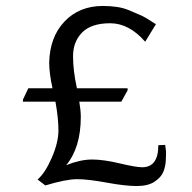

<svg xmlns="http://www.w3.org/2000/svg" viewBox="-20 -672 645 644"><path d="M202 -118Q250 -137 288.5 -137Q327 -137 381.5 -124Q436 -111 457 -111Q511 -111 511 -185L534 -186L536 -171Q537 -166 537 -158Q537 -150 536 -132Q535 -114 528 -96Q521 -78 499 -63Q477 -48 438.5 -48Q400 -48 337.5 -59.5Q275 -71 238.5 -71Q202 -71 132 -50L106 -70Q131 -91 153.5 -142.5Q176 -194 176 -234.5Q176 -275 166 -331H57V-338L75 -376H156Q145 -427 145 -462Q147 -548 196.5 -600Q246 -652 325 -652Q378 -652 410.5 -638.5Q443 -625 455 -619.5Q467 -614 484.5 -602.5Q502 -591 503 -591L467 -532Q413 -594 349.5 -594Q286 -594 255.5 -563Q225 -532 225 -483.5Q225 -435 238 -376H408V-369L387 -331H246Q251 -301 251 -280Q251 -177 202 -118Z"/></svg>

Font: Halant Medium
Style: Regular
Weight: 500
Designer: Hitesh Malaviya (Devanagari), Satya Rajpurohit (Latin)
Foundry: Indian Type Foundry
Version: Version 1.101;PS 1.0;hotconv 1.0.78;makeotf.lib2.5.61930; tt